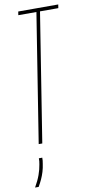

<svg xmlns="http://www.w3.org/2000/svg" viewBox="-102 -741 487 1002"><g transform="rotate(-10 141.5 -240.0)"><path d="M281 -681H184L76 0H57L165 -681H69L72 -700H284ZM45 73H63Q63 80 62.5 88Q62 96 60 105Q57 127 51 146.5Q45 166 37 183.5Q29 201 18 220H-1Q18 187 28 159Q38 131 42 105Q44 97 44.5 88.5Q45 80 45 73Z"/></g></svg>

Font: Georama ExtraCondensed Thin
Style: Italic
Weight: 100
Width: 2
Italic angle: -9°
Designer: Jean-Baptiste Levee
Foundry: Production Type
Version: Version 1.001